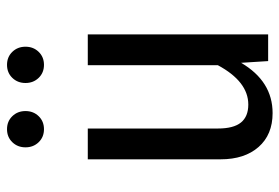

<svg xmlns="http://www.w3.org/2000/svg" viewBox="-148 -656 816 561"><g transform="rotate(-90 260.5 -375.0)"><path d="M441 0H363L358 -79Q304 13 211 13Q148 13 112 -28Q76 -69 76 -139V-527H166V-147Q166 -101 183.5 -79.5Q201 -58 236 -58Q303 -58 351 -147V-527H441ZM217 -709Q217 -686 202 -670.5Q187 -655 164 -655Q141 -655 126 -670.5Q111 -686 111 -709Q111 -732 126 -747.5Q141 -763 164 -763Q187 -763 202 -747.5Q217 -732 217 -709ZM405 -709Q405 -686 390 -670.5Q375 -655 352 -655Q329 -655 314 -670.5Q299 -686 299 -709Q299 -732 314 -747.5Q329 -763 352 -763Q375 -763 390 -747.5Q405 -732 405 -709Z"/></g></svg>

Font: Fira Sans Condensed
Style: Regular
Weight: 400
Width: 3
Designer: bBox Type GmbH & Carrois Corporate GbR & Edenspiekermann AG
Foundry: bBox Type GmbH & Carrois Corporate GbR & Edenspiekermann AG
Version: Version 4.301